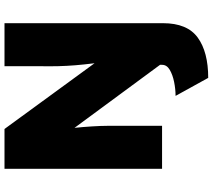

<svg xmlns="http://www.w3.org/2000/svg" viewBox="-66 -674 945 853"><g transform="rotate(-90 406.5 -247.5)"><path d="M487 205 407 60Q437 60 469 53.5Q501 47 523 34Q545 21 545 0V-9L265 -389Q269 -351 271.5 -310.5Q274 -270 274 -243V0H83V-700H260L552 -300Q546 -349 543 -386Q540 -423 539 -461.5Q538 -500 539 -553V-700H730V4Q730 112 666 158.5Q602 205 487 205Z"/></g></svg>

Font: Lexend Deca ExtraBold
Style: Regular
Weight: 800
Designer: Bonnie Shaver-Troup, Thomas Jockin
Foundry: Lexend
Version: Version 1.008; ttfautohint (v1.8.4.7-5d5b)